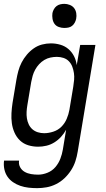

<svg xmlns="http://www.w3.org/2000/svg" viewBox="-29 -753 549 996"><path d="M164 223Q141 223 119 220.5Q97 218 76.5 211Q56 204 38.5 192Q21 180 9.5 163Q-2 146 -6.5 124.5Q-11 103 -8 80H70Q67 99 75.5 114.5Q84 130 99 138.5Q114 147 132 150Q150 153 169 153Q193 153 217.5 143Q242 133 258.5 113.5Q275 94 284 70.5Q293 47 297 23L314 -80Q303 -60 287.5 -43Q272 -26 252.5 -14Q233 -2 211.5 3Q190 8 169 8Q142 8 117.5 0.5Q93 -7 75 -24Q57 -41 46.5 -64.5Q36 -88 32.5 -113.5Q29 -139 30.5 -166Q32 -193 36 -219L56 -339Q60 -362 66 -384.5Q72 -407 83 -428.5Q94 -450 110 -469Q126 -488 146 -502Q166 -516 189 -522Q212 -528 235 -528Q260 -528 284 -521Q308 -514 326 -498.5Q344 -483 355 -461.5Q366 -440 369 -415L387 -520H466L374 34Q370 59 362 83.5Q354 108 339.5 130.5Q325 153 305.5 171.5Q286 190 262 202Q238 214 213 218.5Q188 223 164 223ZM200 -62Q223 -62 247.5 -70Q272 -78 289.5 -95.5Q307 -113 317 -136.5Q327 -160 331 -183L351 -303Q354 -321 355.5 -339Q357 -357 354.5 -374Q352 -391 346 -407Q340 -423 328.5 -435Q317 -447 300.5 -452.5Q284 -458 266 -458Q250 -458 233 -454.5Q216 -451 201 -442Q186 -433 174 -420Q162 -407 153.5 -391.5Q145 -376 140.5 -360Q136 -344 133 -328L113 -208Q110 -191 109 -173.5Q108 -156 110.5 -139.5Q113 -123 120 -108Q127 -93 139 -82.5Q151 -72 167 -67Q183 -62 200 -62ZM304 -608Q290 -608 276 -613Q262 -618 254 -629Q246 -640 243.5 -655Q241 -670 243 -685Q245 -695 250.5 -705Q256 -715 264.5 -721.5Q273 -728 283.5 -730.5Q294 -733 305 -733Q319 -733 333 -727.5Q347 -722 355.5 -711Q364 -700 366.5 -685Q369 -670 366 -655Q364 -645 358.5 -635Q353 -625 344.5 -618.5Q336 -612 325.5 -610Q315 -608 304 -608Z"/></svg>

Font: Iosevka Term Oblique
Style: Regular
Weight: 400
Italic angle: -9°
Monospace: yes
Designer: Belleve Invis
Foundry: Belleve Invis
Version: Version 31.4.0